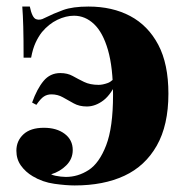

<svg xmlns="http://www.w3.org/2000/svg" viewBox="-20 -552 567 586"><path d="M250 -532Q323 -532 377.5 -503Q432 -474 463 -415.5Q494 -357 494 -266Q494 -170 458.5 -107.5Q423 -45 359.5 -15.5Q296 14 208 14Q182 14 146 9Q110 4 80 -14Q58 -27 44 -46.5Q30 -66 30 -92Q30 -122 51.5 -142Q73 -162 114 -162Q153 -162 177.5 -143.5Q202 -125 202 -94Q202 -67 182.5 -47.5Q163 -28 136 -20Q142 -17 149.5 -15.5Q157 -14 165.5 -13Q174 -12 181 -12Q218 -12 250.5 -33Q283 -54 304 -108.5Q325 -163 325 -262Q325 -346 309.5 -399.5Q294 -453 267 -478.5Q240 -504 206 -504Q181 -504 155 -491.5Q129 -479 108 -454Q97 -440 88.5 -421.5Q80 -403 75 -376H52Q52 -434 51 -470.5Q50 -507 48 -532H71Q78 -498 90 -493.5Q102 -489 116 -497Q144 -511 173 -521.5Q202 -532 250 -532ZM339 -326 340 -310Q320 -264 295.5 -245.5Q271 -227 245 -227Q222 -227 205 -236.5Q188 -246 172 -255Q156 -264 137 -264Q124 -264 114 -257.5Q104 -251 91 -232L78 -239Q93 -281 113 -305Q133 -329 164 -329Q186 -329 202 -320Q218 -311 236.5 -302Q255 -293 281 -293Q293 -293 308.5 -298.5Q324 -304 339 -326Z"/></svg>

Font: Playfair Display ExtraBold
Style: Regular
Weight: 800
Designer: Claus Eggers Sørensen
Foundry: Claus Eggers Sørensen
Version: Version 1.203